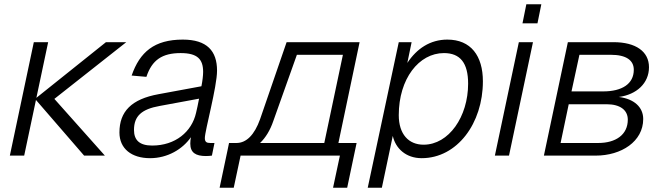

<svg xmlns="http://www.w3.org/2000/svg" viewBox="-20 -727 3120 897"><path d="M26 0H93L148 -260L373 0H470L234 -265L570 -530H475L150 -270L205 -530H138Z M869 -56C869 -14 894 2 942 2C952 2 963 1 970 0L982 -59H962C945 -59 937 -64 937 -82C937 -116 994 -321 994 -397C994 -489 947 -542 834 -542C701 -542 633 -484 595 -374L664 -368C690 -447 738 -479 824 -479C903 -479 929 -450 929 -391C929 -374 926 -349 921 -324L721 -287C594 -264 538 -206 538 -108C538 -32 595 12 681 12C763 12 833 -30 872 -86C870 -76 869 -65 869 -56ZM606 -120C606 -185 642 -217 726 -232L910 -266C905 -240 900 -216 896 -200C876 -111 799 -47 691 -47C632 -47 606 -72 606 -120Z M1006 150H1072L1104 0H1568L1536 150H1602L1646 -59H1561L1660 -530H1319L1195 -170C1169 -97 1131 -59 1085 -59H1050L1043 -25ZM1257 -162 1367 -471H1582L1495 -59H1195C1221 -84 1242 -118 1257 -162Z M1698 150H1764L1815 -92C1828 -34 1876 12 1950 12C2116 12 2236 -151 2236 -347C2236 -466 2180 -542 2070 -542C1990 -542 1927 -500 1883 -433L1903 -530H1843ZM1959 -51C1889 -51 1843 -100 1843 -189C1843 -359 1937 -479 2054 -479C2130 -479 2167 -433 2167 -336C2167 -182 2077 -51 1959 -51Z M2421 -618H2491L2509 -707H2439ZM2292 0H2358L2470 -530H2404Z M2521 0H2763C2883 0 2985 -66 2985 -171C2985 -226 2943 -265 2871 -274C2954 -285 3012 -338 3012 -413C3012 -486 2951 -530 2846 -530H2633ZM2650 -300 2687 -471H2834C2906 -471 2941 -445 2941 -401C2941 -335 2886 -300 2798 -300ZM2599 -59 2637 -240H2814C2877 -240 2913 -213 2913 -168C2913 -97 2856 -59 2775 -59Z"/></svg>

Font: Geist Light
Style: Italic
Weight: 300
Italic angle: -12°
Designer: Basement.studio, Andrés Briganti, Mateo Zaragoza
Foundry: Basement.studio, Vercel, Andrés Briganti, Guido Ferreyra, Mateo Zaragoza
Version: Version 1.500